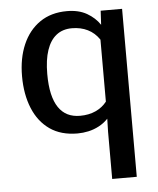

<svg xmlns="http://www.w3.org/2000/svg" viewBox="-54 -586 709 859"><g transform="rotate(-5 300.5 -157.0)"><path d="M415 226.1V14.6L416.5 -44.4Q398.4 -25.4 375.5 -13.2Q352.5 -1 327.9 4.4Q303.2 9.8 278.8 9.8Q204.6 9.8 154.5 -25.1Q104.5 -60.1 78.9 -122.6Q53.2 -185.1 53.2 -266.6Q53.2 -347.2 79.8 -408.7Q106.4 -470.2 156.7 -504.9Q207 -539.6 278.3 -539.6Q331.1 -539.6 367.7 -518.6Q404.3 -497.6 425.8 -465.3L429.2 -528.3H525.4V226.1ZM296.9 -67.9Q336.4 -67.9 367.2 -82Q397.9 -96.2 417 -121.1V-399.4Q396 -430.7 364.7 -446Q333.5 -461.4 293.9 -461.4Q252.4 -461.4 224.1 -439.2Q195.8 -417 181.2 -373.8Q166.5 -330.6 166.5 -266.6Q166.5 -215.8 175 -178.2Q183.6 -140.6 200.2 -116.2Q216.8 -91.8 241 -79.8Q265.1 -67.9 296.9 -67.9Z"/></g></svg>

Font: Comme Medium
Style: Regular
Weight: 500
Version: Version 1.000;gftools[0.9.27]